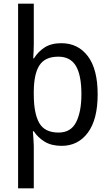

<svg xmlns="http://www.w3.org/2000/svg" viewBox="-20 -780 599 1040"><path d="M509 -269Q509 -133 456 -61.5Q403 10 314 10Q259 10 222 -12.5Q185 -35 163 -69H158Q159 -55 161 -30Q163 -5 163 10V240H78V-760H163V-539Q163 -522 162 -501Q161 -480 160 -464H164Q187 -501 222.5 -523.5Q258 -546 312 -546Q403 -546 456 -475.5Q509 -405 509 -269ZM421 -269Q421 -373 391 -423Q361 -473 296 -473Q225 -473 194.5 -427.5Q164 -382 163 -287V-268Q163 -166 192.5 -114Q222 -62 297 -62Q364 -62 392.5 -118.5Q421 -175 421 -269Z"/></svg>

Font: Noto Sans Hebrew SemiCondensed
Style: Regular
Weight: 400
Width: 4
Designer: Monotype Design Team
Foundry: Monotype Imaging Inc.
Version: Version 2.004; ttfautohint (v1.8.4.7-5d5b)